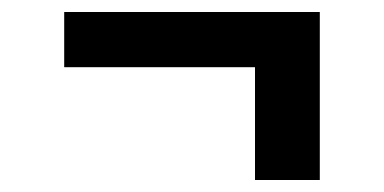

<svg xmlns="http://www.w3.org/2000/svg" viewBox="-20 -406 640 320"><path d="M513 -106H405V-294H87V-386H513Z"/></svg>

Font: Iosevka HT Extended
Style: Bold
Weight: 700
Width: 7
Monospace: yes
Designer: Belleve Invis
Foundry: Belleve Invis
Version: Version 32.3.0; ttfautohint (v1.8.4)